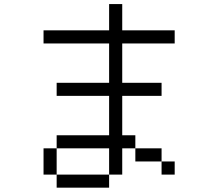

<svg xmlns="http://www.w3.org/2000/svg" viewBox="-20 -832 1040 915"><path d="M812.5 0V-62.5H750V0ZM750 -375V-437.5H562.5V-625H812.5V-687.5H562.5Q562.5 -687.5 562.5 -812.5H500Q500 -812.5 500 -687.5H187.5V-625H500V-437.5H250V-375H500V-187.5H250V-125H187.5Q187.5 -125 187.5 0H250V62.5H500V0H250Q250 0 250 -125H500Q500 -125 500 0H562.5Q562.5 0 562.5 -125H625V-62.5H750V-125H625V-187.5H562.5V-375Z"/></svg>

Font: BFUnifontExMono
Style: Regular
Weight: 500
Version: Version 15.0.06